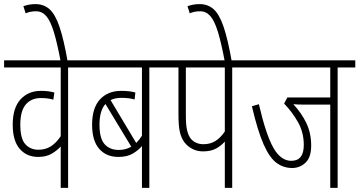

<svg xmlns="http://www.w3.org/2000/svg" viewBox="-20 -916 1752 936"><path d="M399 -587H312V0H276V-202Q258 -182 231.5 -166.5Q205 -151 166 -151Q110 -151 76 -190.5Q42 -230 42 -308Q42 -390 80 -431.5Q118 -473 179 -473Q200 -473 215 -471Q230 -469 245 -465L240 -430Q228 -434 213 -436Q198 -438 179 -438Q133 -438 106 -407Q79 -376 79 -308Q79 -240 103.5 -213Q128 -186 167 -186Q201 -186 227 -202Q253 -218 276 -252V-587H0V-622H399Z M276 -615Q259 -706 242.5 -760Q226 -814 205.5 -837.5Q185 -861 156 -861Q141 -861 128.5 -858.5Q116 -856 105 -851L94 -886Q106 -890 120.5 -893Q135 -896 153 -896Q193 -896 221 -871.5Q249 -847 270 -785.5Q291 -724 310 -615Z M794 -587H708V0H672V-204Q653 -182 626 -166.5Q599 -151 557 -151Q498 -151 463.5 -190.5Q429 -230 429 -308Q429 -390 467.5 -431.5Q506 -473 570 -473Q593 -473 609.5 -471Q626 -469 640 -465L636 -431Q623 -435 607 -437Q591 -439 571 -439Q541 -439 519 -428L644 -219Q658 -233 672 -254V-587H387V-622H794ZM465 -308Q465 -240 490.5 -212.5Q516 -185 559 -185Q593 -185 620 -201L494 -409Q465 -377 465 -308Z M1112 -587V0H1076V-226Q1059 -206 1033.5 -192Q1008 -178 970 -178Q941 -178 918 -190Q895 -202 880 -221Q864 -242 857 -272Q850 -302 850 -358V-587H782V-622H1199V-587ZM1076 -587H886V-356Q886 -306 892 -281Q898 -256 910 -240Q933 -213 972 -213Q1005 -213 1030 -228.5Q1055 -244 1076 -275Z M1076 -615Q1059 -706 1042.5 -760Q1026 -814 1005.5 -837.5Q985 -861 956 -861Q941 -861 928.5 -858.5Q916 -856 905 -851L894 -886Q906 -890 920.5 -893Q935 -896 953 -896Q993 -896 1021 -871.5Q1049 -847 1070 -785.5Q1091 -724 1110 -615Z M1626 -587V0H1590V-406H1462Q1449 -406 1435.5 -406.5Q1422 -407 1410 -408Q1450 -365 1473.5 -316Q1497 -267 1497 -206Q1497 -149 1469.5 -123Q1442 -97 1404 -97Q1362 -97 1328 -122Q1294 -147 1265 -212.5Q1236 -278 1208 -398L1242 -408Q1277 -258 1313 -195Q1349 -132 1400 -132Q1461 -132 1461 -209Q1461 -270 1433 -320Q1405 -370 1365 -411L1381 -441H1590V-587H1187V-622H1712V-587Z"/></svg>

Font: Noto Sans Devanagari ExtraCondensed ExtraLight
Style: Regular
Weight: 200
Width: 2
Designer: Jelle Bosma - Monotype Design Team
Foundry: Monotype Imaging Inc.
Version: Version 2.004; ttfautohint (v1.8.4.7-5d5b)